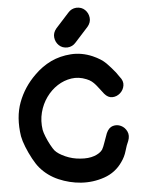

<svg xmlns="http://www.w3.org/2000/svg" viewBox="-65 -1056 823 1119"><g transform="rotate(-5 346.5 -496.5)"><path d="M363 12Q434 17 500.5 -6Q567 -29 607 -87Q628 -116 637.5 -149.5Q647 -183 658 -206Q670 -237 658.5 -261.5Q647 -286 624 -297Q601 -308 576.5 -301Q552 -294 538 -262Q527 -234 519 -209.5Q511 -185 502 -169Q487 -148 453 -136Q419 -124 372 -128Q326 -131 284.5 -149.5Q243 -168 225 -189Q216 -200 203 -224Q190 -248 180 -273Q170 -298 167 -314Q159 -367 171.5 -415.5Q184 -464 212 -503Q240 -542 278 -566.5Q316 -591 359.5 -597.5Q403 -604 447 -586Q465 -579 477 -569.5Q489 -560 500 -547L519 -523L542 -493Q563 -468 588.5 -468.5Q614 -469 634 -486.5Q654 -504 658.5 -530.5Q663 -557 641 -583L622 -610Q598 -640 571.5 -667Q545 -694 495 -716Q432 -743 368.5 -738.5Q305 -734 252 -709Q198 -683 154 -639Q86 -573 53.5 -486.5Q21 -400 38 -288Q43 -261 57.5 -224.5Q72 -188 91 -153Q110 -118 128 -97Q171 -47 233.5 -20Q296 7 363 12ZM354 -780Q383 -782 402 -804L480 -890Q500 -914 497 -941.5Q494 -969 474.5 -988Q455 -1007 424 -1006Q395 -1004 376 -982L298 -896Q278 -872 281 -844.5Q284 -817 303.5 -798Q323 -779 354 -780Z"/></g></svg>

Font: Balsamiq Sans
Style: Bold
Weight: 700
Designer: Michael Angeles
Foundry: Balsamiq SRL
Version: Version 1.020; ttfautohint (v1.8.4.7-5d5b);gftools[0.9.26]